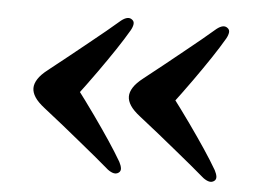

<svg xmlns="http://www.w3.org/2000/svg" viewBox="-38 -491 668 499"><g transform="rotate(5 296.0 -241.0)"><path d="M48 -240.5Q48 -252 55.8 -264.2Q63.5 -276.5 81.5 -290.5Q108.5 -311.5 133.5 -331.8Q158.5 -352 181.5 -370.5Q204.5 -389 224.2 -405.2Q244 -421.5 259.5 -435Q268.5 -442 275.5 -443.2Q282.5 -444.5 288 -440Q293.5 -436 292.8 -428.8Q292 -421.5 287 -412.5Q273 -388.5 254 -360Q235 -331.5 210.5 -297Q186 -262.5 154.5 -221V-260.5Q186 -219 210.5 -184.5Q235 -150 254 -121.5Q273 -93 287 -69Q292 -59.5 292.8 -52.2Q293.5 -45 288 -41Q282.5 -37 275.5 -38.2Q268.5 -39.5 259.5 -46Q244 -59.5 224.2 -75.8Q204.5 -92 181.5 -110.8Q158.5 -129.5 133.5 -149.8Q108.5 -170 81.5 -191Q63.5 -205 55.8 -217Q48 -229 48 -240.5ZM297 -240.5Q297 -252 304.8 -264.2Q312.5 -276.5 330.5 -290.5Q357.5 -311.5 382.5 -331.8Q407.5 -352 430.5 -370.5Q453.5 -389 473.2 -405.2Q493 -421.5 508.5 -435Q517.5 -442 524.5 -443.2Q531.5 -444.5 537 -440Q542.5 -436 541.8 -428.8Q541 -421.5 536 -412.5Q522 -388.5 503 -360Q484 -331.5 459.5 -297Q435 -262.5 403.5 -221V-260.5Q435 -219 459.5 -184.5Q484 -150 503 -121.5Q522 -93 536 -69Q541 -59.5 541.8 -52.2Q542.5 -45 537 -41Q531.5 -37 524.5 -38.2Q517.5 -39.5 508.5 -46Q493 -59.5 473.2 -75.8Q453.5 -92 430.5 -110.8Q407.5 -129.5 382.5 -149.8Q357.5 -170 330.5 -191Q312.5 -205 304.8 -217Q297 -229 297 -240.5Z"/></g></svg>

Font: Fraunces SemiBold
Style: Regular
Weight: 600
Version: Version 1.000;[b76b70a41]